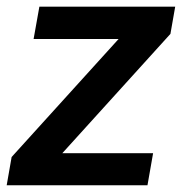

<svg xmlns="http://www.w3.org/2000/svg" viewBox="-32 -548 545 568"><path d="M152.3 -94.7H420.9L404.3 0H-12.2L2.4 -83.5L318.8 -432.6H67.4L84.5 -528.3H486.3L472.2 -447.8Z"/></svg>

Font: RobotoDraft Medium
Style: Italic
Weight: 500
Italic angle: -12°
Version: Version 2.001152; 2014